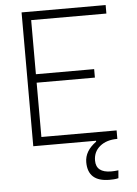

<svg xmlns="http://www.w3.org/2000/svg" viewBox="-60 -738 706 991"><g transform="rotate(-5 293.0 -243.0)"><path d="M467.3 207Q355 207 355 106.4Q355 47.9 415 4.9V0H89.8V-693.4H525.4V-649.4H135.7V-369.1H437.5V-325.2H135.7V-43.9H525.4V0H524.9Q469.2 0 435.1 27.8Q400.9 55.7 400.9 101.6Q400.9 164.6 480 164.6Q494.6 164.6 516.6 162.1L513.2 202.6Q501.5 205.6 489.3 206.3Q477.1 207 467.3 207Z"/></g></svg>

Font: Cascadia Code NF ExtraLight
Style: Regular
Weight: 200
Monospace: yes
Designer: Aaron Bell
Foundry: Saja Typeworks
Version: Version 2404.023; ttfautohint (v1.8.4)